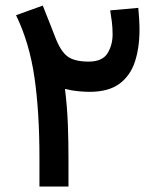

<svg xmlns="http://www.w3.org/2000/svg" viewBox="-20 -681 574 701"><path d="M484.9 -652.3Q486.8 -632.8 488 -612.3Q489.3 -591.8 489.3 -572.3Q489.3 -506.3 472.4 -455.3Q455.6 -404.3 415.8 -375Q376 -345.7 306.6 -345.7Q290 -345.7 265.9 -347.9Q241.7 -350.1 217.3 -356.4Q225.6 -287.6 227.8 -225.1Q230 -162.6 230 -104V0H124V-105.5Q124 -273.4 105.7 -399.2Q87.4 -524.9 38.6 -625.5L136.2 -660.6Q148.9 -627.9 158.9 -603.3Q168.9 -578.6 181.2 -546.4Q200.7 -494.6 226.1 -475.3Q251.5 -456.1 303.7 -456.1Q353.5 -456.1 372.3 -486.1Q391.1 -516.1 391.1 -555.7Q391.1 -579.6 388.4 -601.3Q385.7 -623 382.3 -643.1Z"/></svg>

Font: Vazirmatn UI NL Medium
Style: Regular
Weight: 500
Designer: Saber Rastikerdar
Foundry: Saber Rastikerdar
Version: Version 33.003